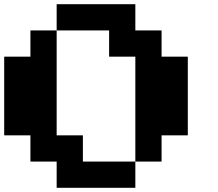

<svg xmlns="http://www.w3.org/2000/svg" viewBox="-20 -1020 1040 915"><path d="M250 -125V-250H125V-375H0V-750H125V-875H250V-1000H625V-875H750V-750H875V-375H750V-250H625V-125ZM375 -250H625V-750H500V-875H250V-375H375Z"/></svg>

Font: Press Start 2P
Style: Regular
Weight: 400
Designer: CodeMan38
Foundry: CodeMan38
Version: Version 3.000